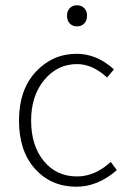

<svg xmlns="http://www.w3.org/2000/svg" viewBox="-20 -696 489 728"><path d="M270 12Q174 12 113 -55.5Q52 -123 52 -239Q52 -355 115.5 -423.5Q179 -492 271 -492Q347 -492 412 -433L386 -402Q331 -453 272 -453Q198 -453 148 -393Q98 -333 98 -239Q98 -144 146 -85.5Q194 -27 272 -27Q340 -27 400 -82L423 -51Q351 12 270 12ZM234 -637Q234 -654 244.5 -665Q255 -676 272 -676Q289 -676 299.5 -665Q310 -654 310 -637Q310 -618 299.5 -607Q289 -596 272 -596Q255 -596 244.5 -607Q234 -618 234 -637Z"/></svg>

Font: Toshiba Sans Light
Style: Regular
Weight: 300
Designer: Paul D. Hunt
Foundry: Toshiba Corporation
Version: Version 2.020;PS 2.0;hotconv 1.0.86;makeotf.lib2.5.63406